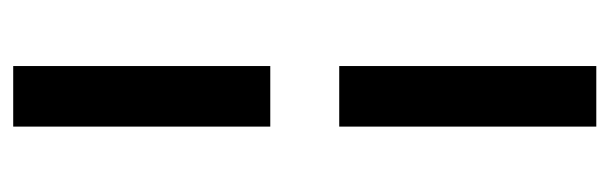

<svg xmlns="http://www.w3.org/2000/svg" viewBox="-344 -472 945 298"><g transform="rotate(90 129.0 -322.5)"><path d="M176 -269V130H82V-269ZM176 -775V-376H82V-775Z"/></g></svg>

Font: Oxford Sans SemiBold
Style: Regular
Weight: 600
Designer: Matt McInerney, Pablo Impallari, Rodrigo Fuenzalida
Foundry: Matt McInerney, Pablo Impallari, Rodrigo Fuenzalida
Version: Version 3.000g; ttfautohint (v1.5) -l 8 -r 28 -G 28 -x 14 -D